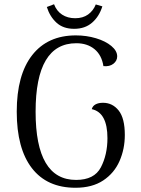

<svg xmlns="http://www.w3.org/2000/svg" viewBox="-20 -873 665 906"><path d="M59 -346Q59 -520 132 -613Q205 -706 338 -706Q388 -706 433 -692.5Q478 -679 505.5 -656Q533 -633 533 -607Q533 -586 515 -572Q497 -558 468 -561Q460 -613 426 -641Q392 -669 340 -669Q148 -669 148 -346Q148 -24 339 -24Q425 -24 456 -83.5Q487 -143 487 -221Q487 -342 413 -358Q417 -373 431 -380.5Q445 -388 466 -388Q511 -388 540 -351.5Q569 -315 569 -236Q569 -170 544 -113Q519 -56 467 -21.5Q415 13 336 13Q202 13 130.5 -79.5Q59 -172 59 -346ZM330 -737Q278 -737 246.5 -766Q215 -795 201 -840L235 -853Q247 -821 273 -804Q299 -787 335 -787Q371 -787 395.5 -804.5Q420 -822 432 -852L463 -843Q448 -795 414.5 -766Q381 -737 330 -737Z"/></svg>

Font: Arima Madurai
Style: Regular
Weight: 400
Designer: Joana Correia and Natanael Gama
Foundry: NDISCOVER
Version: Version 1.020